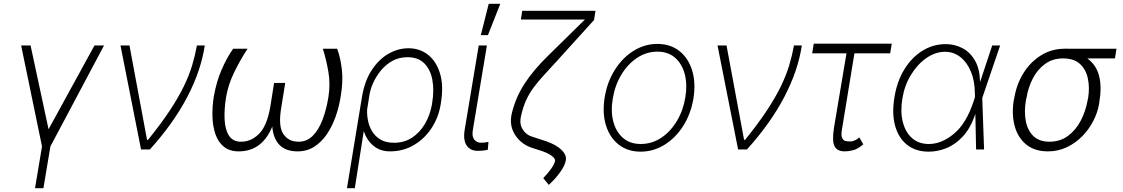

<svg xmlns="http://www.w3.org/2000/svg" viewBox="-20 -784 5888 1007"><path d="M90.9 -545.5H140.3L234.7 -106.2L475.5 -545.5H525.6L244.3 -16L207.7 203.1H163.7L200.3 -16Z M719.8 0 611.9 -545.5H659.1L751.1 -50.8H756.7Q825.3 -136 870.6 -204.5Q915.8 -273.1 943.9 -330.8Q971.9 -388.5 987.6 -440.7Q1003.2 -492.9 1012.8 -545.5H1054Q1034.4 -414.1 962.5 -276.1Q890.6 -138.1 766 0Z M1673.3 -528.4H1748.2Q1765.3 -483.7 1772.9 -420.5Q1780.5 -357.2 1766.7 -277Q1758.2 -223.4 1740.2 -172.2Q1722.3 -121.1 1694.2 -79.9Q1666.2 -38.7 1628 -14.4Q1589.8 9.9 1540.8 9.9Q1479 9.9 1446 -23.8Q1413 -57.5 1408 -120.4Q1382.8 -57.5 1338.8 -23.8Q1294.7 9.9 1231.9 9.9Q1183.9 9.9 1154.1 -14.4Q1124.3 -38.7 1110.1 -79.7Q1095.9 -120.7 1094.3 -171.9Q1092.7 -223 1101.2 -277Q1115.1 -356.2 1142.8 -419.6Q1170.5 -483 1202.8 -528.4H1278.4Q1239.7 -469.1 1208.6 -405.5Q1177.6 -342 1166.2 -277Q1155.2 -210.2 1158 -156.6Q1160.9 -103 1181.5 -71.7Q1202.1 -40.5 1244.3 -40.8Q1296.9 -40.5 1338.4 -81.9Q1380 -123.2 1397.4 -222.7L1417.6 -349.1H1475.9L1455.6 -222.7Q1438.2 -123.2 1465.6 -81.9Q1492.9 -40.5 1545.5 -40.8Q1589.1 -40.5 1620.2 -71.6Q1651.3 -102.6 1671.7 -156.2Q1692.1 -209.9 1702.8 -277Q1713.1 -342 1702.6 -405.2Q1692.1 -468.4 1673.3 -528.4Z M1799.7 203.1 1878.2 -274.1Q1892 -358.7 1929.3 -415.8Q1966.6 -473 2017.4 -502Q2068.2 -530.9 2122.2 -530.9Q2182.2 -530.9 2225.7 -496.1Q2269.2 -461.3 2288.2 -397.2Q2307.2 -333.1 2292.6 -245.7L2291.2 -235.8Q2279.5 -166.2 2242.4 -110.6Q2205.3 -55 2149.5 -22.5Q2093.8 9.9 2025.2 9.9Q1974.8 9.9 1939.6 -18.6Q1904.5 -47.2 1887.8 -95.9L1840.9 203.1ZM1905.5 -208.8Q1904.1 -182.2 1910 -152Q1915.8 -121.8 1931.6 -95.3Q1947.4 -68.9 1975.7 -52Q2003.9 -35.2 2046.9 -35.2Q2099.8 -35.2 2140.8 -61.8Q2181.8 -88.4 2208.6 -134.1Q2235.4 -179.7 2245.4 -235.8L2246.8 -245.7Q2257.5 -310.4 2247.7 -364.5Q2237.9 -418.7 2205.8 -451.3Q2173.7 -484 2116.8 -484Q2072.4 -484 2037.5 -464.3Q2002.5 -444.6 1977.3 -413.7Q1952.1 -382.8 1937 -348.7Q1921.9 -314.6 1917.6 -285.9Z M2490.8 -545.5H2533.7L2459.9 -101.9Q2454.2 -68.5 2467.3 -52Q2480.5 -35.5 2502.1 -35.5Q2517 -35.5 2528.1 -37.3Q2539.1 -39.1 2541.9 -39.8L2538.4 1.8Q2533 2.8 2519.4 5Q2505.7 7.1 2484.4 7.1Q2447.1 7.1 2427.7 -20.8Q2408.4 -48.7 2416.9 -101.9ZM2501.8 -599.8 2543.3 -764.2H2604L2539.1 -599.8Z M2719.1 -727.3H3103.3L3095.5 -679L2903.8 -467.3Q2863.6 -422.9 2832.7 -389.6Q2801.8 -356.2 2778.9 -325.3Q2756 -294.4 2739.7 -258.9Q2723.4 -223.4 2712.4 -174.7Q2703.5 -136.4 2720.2 -107.4Q2736.9 -78.5 2767.8 -68.2L2846.2 -42.6Q2896 -25.2 2924 1.2Q2952.1 27.7 2947.8 55.8Q2943.5 83.8 2917.8 119.3Q2892 154.8 2858.3 185.7L2829.2 150.2Q2854 125 2871.1 100.3Q2888.1 75.6 2891.3 59.7Q2892.4 46.5 2871.6 31.8Q2850.9 17 2814.6 5.7L2766.3 -9.9Q2710.6 -29.8 2680.2 -78.7Q2649.9 -127.5 2664.1 -188.6Q2683.9 -272.4 2731.5 -345.5Q2779.1 -418.7 2855.8 -492.9L3047.6 -681.5H2712Z M3340.2 11.4Q3272 11.4 3225 -25.6Q3177.9 -62.5 3158 -127Q3138.1 -191.4 3151.6 -274.5Q3165.1 -355.5 3205.3 -418.5Q3245.4 -481.5 3303.3 -517.6Q3361.2 -553.6 3427.2 -553.6Q3496.1 -553.6 3543.1 -516.5Q3590.2 -479.4 3610.1 -414.8Q3630 -350.1 3616.8 -267Q3603.3 -186.4 3563.2 -123.4Q3523.1 -60.4 3465 -24.5Q3407 11.4 3340.2 11.4ZM3340.6 -28.8Q3399.1 -28.8 3448.2 -61.4Q3497.2 -94.1 3530.4 -149.9Q3563.6 -205.6 3574.6 -274.5Q3585.6 -341.3 3571.4 -395.2Q3557.2 -449.2 3520.6 -481.2Q3484 -513.1 3427.9 -513.1Q3370 -513.1 3320.8 -480.1Q3271.7 -447.1 3238.3 -391.3Q3204.9 -335.6 3193.9 -267Q3182.5 -200.6 3196.7 -146.5Q3210.9 -92.3 3247.7 -60.5Q3284.4 -28.8 3340.6 -28.8Z M3851.2 0 3743.3 -545.5H3790.5L3882.5 -50.8H3888.1Q3956.7 -136 4002 -204.5Q4047.2 -273.1 4075.3 -330.8Q4103.3 -388.5 4119 -440.7Q4134.6 -492.9 4144.2 -545.5H4185.4Q4165.8 -414.1 4093.9 -276.1Q4022 -138.1 3897.4 0Z M4657 -555 4648.8 -504.3H4461.3L4396.7 -110.4Q4389.9 -75.6 4396.5 -61.3Q4403.1 -46.9 4415.1 -44.4Q4427.2 -41.9 4437.1 -42.3Q4440.7 -42.3 4442.1 -42.3Q4452.4 -42.3 4466.8 -49.5Q4481.2 -56.8 4486.9 -63.6L4507.8 -27Q4479.4 -2.8 4455.3 3.6Q4431.1 9.9 4411.2 9.9Q4370.7 9.9 4356.9 -17.2Q4343 -44.4 4354.4 -116.5L4419.7 -504.3H4239.7L4247.9 -555Z M4848.7 11.4Q4780.9 10.7 4736.3 -25.4Q4691.8 -61.4 4674.4 -125.4Q4657 -189.3 4671.2 -273.8Q4684.3 -356.5 4722.5 -419.2Q4760.7 -481.9 4816.9 -517.2Q4873.2 -552.6 4940.3 -552.6Q4987.2 -552.6 5027.7 -531.4Q5068.2 -510.3 5093.4 -466.8Q5118.6 -423.3 5120 -356.2H5121.1L5183.9 -545.5H5225.5L5132.1 -271.3L5131.7 -270.2L5141.3 0H5099.4L5095.5 -186.1H5095.2Q5071 -112.9 5030.7 -69.2Q4990.4 -25.6 4942.8 -6.7Q4895.2 12.1 4848.7 11.4ZM5093.4 -273.8 5093 -295.1Q5092.7 -359 5072.4 -408Q5052.2 -457 5017 -484.7Q4981.9 -512.4 4936.8 -512.4Q4886 -512.4 4839 -479.8Q4791.9 -447.1 4758.2 -392Q4724.4 -337 4713.1 -269.5Q4701.3 -200.3 4714.7 -145.8Q4728 -91.3 4763 -60Q4797.9 -28.8 4851.9 -28.8Q4918.7 -28.8 4983.5 -82.7Q5048.3 -136.7 5086.6 -253.2Z M5296.9 -258.5 5299.7 -269.9Q5311.8 -343 5348.4 -401.5Q5384.9 -459.9 5440.5 -494.1Q5496.1 -528.4 5563.9 -528.4Q5573.9 -529.5 5582.7 -528.4H5835.6L5827.8 -477.6H5682.9Q5730.1 -443.2 5744.7 -385.3Q5759.2 -327.4 5745.7 -248.6L5744.3 -238.6Q5736.9 -193.9 5714.1 -149.7Q5691.4 -105.5 5656.1 -69.4Q5620.7 -33.4 5575.1 -11.7Q5529.5 9.9 5475.9 9.9Q5407 9.9 5362.9 -25.6Q5318.9 -61.1 5302 -122Q5285.2 -182.9 5296.9 -258.5ZM5363.6 -269.9 5360.8 -258.5Q5350.9 -201 5359.7 -151.3Q5368.6 -101.6 5399.1 -71.2Q5429.7 -40.8 5484 -40.8Q5540.1 -40.8 5581.3 -71.2Q5622.5 -101.6 5648.4 -151.3Q5674.4 -201 5684.3 -258.5L5687.1 -269.9Q5695.7 -325.3 5685.5 -372.7Q5675.4 -420.1 5643.8 -448.9Q5612.2 -477.6 5555.8 -477.6Q5501.4 -477.6 5461.5 -448.9Q5421.5 -420.1 5397 -372.7Q5372.5 -325.3 5363.6 -269.9Z"/></svg>

Font: Inter Extra Light  BETA
Style: Italic
Weight: 200
Italic angle: 9.39999°
Designer: Rasmus Andersson
Foundry: rsms
Version: Version 3.011;git-f93a4a705